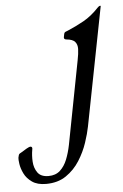

<svg xmlns="http://www.w3.org/2000/svg" viewBox="-204 -503 466 728"><g transform="rotate(-5 29.5 -139.5)"><path d="M119 -15Q114 11 102.5 45.5Q91 80 70.5 112.5Q50 145 18.5 166.5Q-13 188 -58 188Q-91 188 -111 174Q-131 160 -140.5 140.5Q-150 121 -152.5 103.5Q-155 86 -154 80Q-153 75 -151.5 70Q-150 65 -143 62L-120 48Q-109 42 -106 42Q-96 42 -99 54Q-103 76 -101.5 100Q-100 124 -87.5 141.5Q-75 159 -46 159Q-19 159 -2 143.5Q15 128 25 103Q35 78 41 48L102 -269Q107 -294 107.5 -311Q108 -328 99 -338.5Q90 -349 66 -351Q55 -352 58 -363L60 -373Q61 -378 65 -380Q69 -382 75 -384Q106 -397 136.5 -414Q167 -431 196 -462Q201 -467 204 -467H205Q207 -467 207 -466Z"/></g></svg>

Font: Young Serif Light
Style: Italic
Weight: 300
Italic angle: -10.979°
Designer: Bastien Sozeau
Foundry: NBR — Bastien Sozeau
Version: Version 5.001